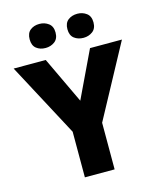

<svg xmlns="http://www.w3.org/2000/svg" viewBox="-133 -1018 914 1110"><g transform="rotate(-15 324.0 -462.5)"><path d="M324 -435 457 -714H648L413 -279V0H235V-273L0 -714H192ZM133 -853Q133 -890 155 -907.5Q177 -925 210 -925Q241 -925 264.5 -907.5Q288 -890 288 -853Q288 -816 264.5 -798.5Q241 -781 210 -781Q177 -781 155 -798.5Q133 -816 133 -853ZM359 -853Q359 -890 381.5 -907.5Q404 -925 437 -925Q468 -925 491.5 -907.5Q515 -890 515 -853Q515 -816 491.5 -798.5Q468 -781 437 -781Q404 -781 381.5 -798.5Q359 -816 359 -853Z"/></g></svg>

Font: Noto Sans Oriya ExtraBold
Style: Regular
Weight: 800
Version: Version 2.003